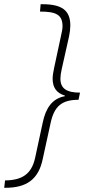

<svg xmlns="http://www.w3.org/2000/svg" viewBox="-67 -733 419 912"><path d="M-43 124 -47 159H-41C58 159 116 120 136 22L173 -147C190 -228 226 -259 306 -259L313 -293C249 -293 220 -313 220 -359C220 -371 222 -387 226 -404L261 -560C265 -579 267 -597 267 -612C267 -684 227 -713 134 -713H126L123 -678C198 -678 230 -664 230 -608C230 -596 227 -581 223 -564L190 -410C186 -391 183 -374 183 -359C183 -318 201 -291 241 -279V-276C180 -265 150 -218 136 -151L100 16C83 95 37 123 -43 124Z"/></svg>

Font: Noto Sans ExtraLight
Style: Italic
Weight: 200
Italic angle: -12°
Designer: Monotype Design Team
Foundry: Monotype Imaging Inc.
Version: Version 2.013